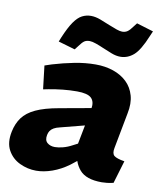

<svg xmlns="http://www.w3.org/2000/svg" viewBox="-87 -814 749 890"><g transform="rotate(10 287.5 -369.0)"><path d="M507 1Q491 5 476.5 6.5Q462 8 452 8Q378 8 347.5 -28Q317 -64 317 -114L311 -138L346 -319Q352 -353 334.5 -370Q317 -387 267 -387Q233 -387 200 -383.5Q167 -380 135 -374L110 -369L97 -479L130 -490Q180 -505 231 -515Q282 -525 331 -525Q376 -525 414 -512Q452 -499 478 -474Q504 -449 514.5 -412Q525 -375 515 -327L483 -158Q478 -132 490 -122Q502 -112 539 -106ZM143 8Q103 8 66 -9.5Q29 -27 9.5 -62.5Q-10 -98 1 -151Q9 -190 29.5 -218Q50 -246 90.5 -265Q131 -284 199 -296L360 -325L342 -241L218 -209Q200 -205 189 -198.5Q178 -192 172.5 -183.5Q167 -175 165 -164Q160 -139 174 -127Q188 -115 210 -115Q226 -115 247.5 -120.5Q269 -126 291 -138L328 -157L351 -91L295 -47Q258 -20 218.5 -6Q179 8 143 8ZM222 -577 143 -600 151 -620Q172 -670 190.5 -696.5Q209 -723 228.5 -733Q248 -743 270 -743Q291 -743 315 -734Q339 -725 360 -716Q382 -707 398 -701.5Q414 -696 424 -696Q439 -696 449.5 -703.5Q460 -711 472 -728L486 -746L565 -722L555 -699Q526 -628 498 -604Q470 -580 436 -580Q416 -580 394 -588.5Q372 -597 351 -606Q333 -614 314.5 -620.5Q296 -627 285 -627Q268 -627 258.5 -620Q249 -613 236 -595Z"/></g></svg>

Font: REM
Style: Bold Italic
Weight: 700
Italic angle: -11°
Designer: Octavio Pardo
Foundry: Ashler Design
Version: Version 1.005;gftools[0.9.28]